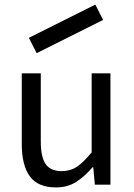

<svg xmlns="http://www.w3.org/2000/svg" viewBox="-20 -806 584 838"><path d="M106 -641 396 -786 430 -719 140 -574ZM224 12Q146 12 110.5 -36Q75 -84 75 -178V-486H158V-189Q158 -120 179.5 -89.5Q201 -59 249 -59Q287 -59 316 -78.5Q345 -98 380 -141V-486H462V0H394L387 -76H384Q350 -36 312.5 -12Q275 12 224 12Z"/></svg>

Font: Pinyin1712
Style: Regular
Weight: 400
Version: Version 1